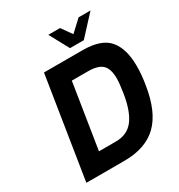

<svg xmlns="http://www.w3.org/2000/svg" viewBox="-213 -1075 1135 1217"><g transform="rotate(-30 354.5 -466.5)"><path d="M179 -740H460Q598 -740 653.5 -674Q709 -608 709 -482Q709 -416 697 -347Q669 -167 582.5 -83.5Q496 0 340 0H62ZM355 -133Q439 -133 484.5 -192.5Q530 -252 549 -372Q560 -443 560 -476Q560 -547 529 -577Q498 -607 423 -607H306L231 -133ZM322 -933H408L462 -857L544 -933H631L500 -791H399Z"/></g></svg>

Font: Exo
Style: Bold Italic
Weight: 700
Italic angle: -9°
Designer: Natanael Gama
Foundry: Natanael Gama
Version: Version 1.500; ttfautohint (v1.6)